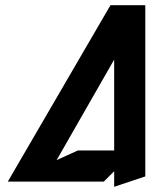

<svg xmlns="http://www.w3.org/2000/svg" viewBox="-20 -690 630 740"><path d="M540 -670H405.8L10 10H380L420 -30V30L540 -10ZM420 -460.3V-110H280L198.3 -73Z"/></svg>

Font: Abibas
Style: Medium
Weight: 500
Version: Version 0.3